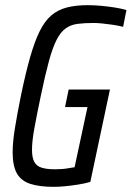

<svg xmlns="http://www.w3.org/2000/svg" viewBox="-20 -716 510 744"><path d="M188 8Q133 8 97.5 -3.5Q62 -15 45.5 -44Q29 -73 29 -126Q29 -164 37.5 -217.5Q46 -271 61 -345Q79 -432 96.5 -493.5Q114 -555 133.5 -594.5Q153 -634 178.5 -656Q204 -678 239 -687Q274 -696 320 -696Q344 -696 371.5 -693.5Q399 -691 424.5 -687Q450 -683 470 -677L457 -612Q438 -617 417 -620Q396 -623 376.5 -625Q357 -627 344 -627Q307 -627 280.5 -623.5Q254 -620 234.5 -606Q215 -592 199.5 -562Q184 -532 169.5 -479Q155 -426 138 -344Q122 -268 113 -218Q104 -168 104 -136Q104 -105 113 -88.5Q122 -72 142 -66Q162 -60 193 -60Q206 -60 220 -61Q234 -62 247 -64.5Q260 -67 269 -68L319 -301H232L246 -369H406L330 -11Q309 -5 284 -1Q259 3 234 5.5Q209 8 188 8Z"/></svg>

Font: Saira Condensed
Style: Italic
Weight: 400
Width: 3
Italic angle: -12°
Designer: Hector Gatti with collaboration of the Omnibus-Type team
Foundry: Omnibus-Type
Version: Version 1.100